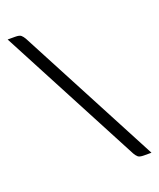

<svg xmlns="http://www.w3.org/2000/svg" viewBox="-132 -748 722 870"><g transform="rotate(-20 228.5 -312.5)"><path d="M10 -665H46Q67 -665 74.5 -658.5Q82 -652 89 -640L447 40H411Q390 40 382.5 33.5Q375 27 368 15Z"/></g></svg>

Font: Changa ExtraLight SemiBold
Style: Regular
Weight: 600
Version: Version 3.002; ttfautohint (v1.8.2)